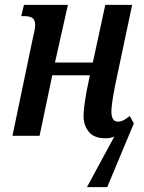

<svg xmlns="http://www.w3.org/2000/svg" viewBox="-20 -556 589 786"><path d="M448 3Q433 10 411 10Q365 10 343.5 -16.5Q322 -43 322 -82Q322 -110 334 -180L348 -248H194L142 0H31L114 -398Q115 -403 119.5 -422Q124 -441 124 -453Q124 -474 113 -482Q102 -490 79 -490H67L78 -536H258L205 -300H360L411 -536H521L451 -205Q436 -128 436 -100Q436 -58 463 -58Q474 -58 485 -63.5Q496 -69 511 -81L528 -51L419 210H336Z"/></svg>

Font: Noto Serif CondSemiBold
Style: Italic
Weight: 600
Width: 3
Italic angle: -12°
Designer: Monotype Design Team
Foundry: Monotype Imaging Inc.
Version: Version 1.001